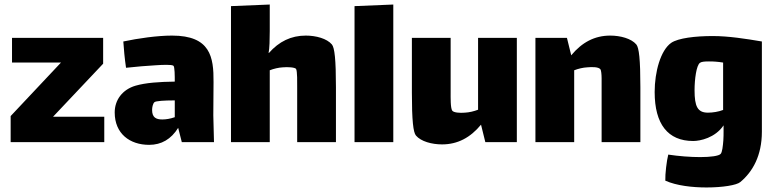

<svg xmlns="http://www.w3.org/2000/svg" viewBox="-20 -627 3421 847"><path d="M214 -112 435 -346V-460H33V-351H249L27 -115V0H440V-112Z M924 0 921 -118 922 -265C923 -376 908 -470 739 -470C674 -470 590 -458 524 -444C526 -412 530 -368 536 -328C584 -333 627 -337 666 -339C695 -341 737 -343 745 -337C751 -333 751 -291 751 -267C682 -266 623 -262 578 -249C520 -232 486 -186 486 -131C486 -37 553 12 638 12C692 12 735 -13 766 -63L782 0ZM696 -100C668 -100 651 -109 651 -142C651 -153 654 -169 661 -176C667 -182 709 -184 743 -184H751V-110C731 -103 712 -100 696 -100Z M1444 -431C1422 -457 1374 -470 1329 -470C1264 -470 1211 -444 1166 -393L1165 -394C1169 -413 1170 -454 1170 -490V-607L999 -600V0H1170V-317C1188 -324 1209 -329 1228 -330C1250 -332 1281 -330 1286 -323C1292 -314 1291 -262 1291 -240V0H1462V-242C1462 -365 1456 -417 1444 -431Z M1544 0H1715V-607L1544 -600Z M2089 -460V-143C2071 -136 2050 -131 2031 -130C2009 -128 1981 -130 1975 -139C1967 -150 1968 -198 1968 -220V-460H1797V-218C1797 -95 1803 -43 1815 -29C1837 -3 1885 10 1930 10C1999 10 2055 -20 2102 -77L2121 0H2260V-460Z M2787 -431C2765 -457 2717 -470 2672 -470C2603 -470 2547 -440 2500 -383L2481 -460H2342V0H2513V-317C2531 -324 2552 -329 2571 -330C2593 -332 2621 -332 2629 -321C2632 -316 2634 -299 2634 -281V-240V0H2805V-242C2805 -365 2799 -417 2787 -431Z M3124 -468C3047 -468 2972 -459 2941 -438C2894 -405 2868 -310 2868 -221C2868 -80 2926 -5 3038 -5C3069 -5 3135 -19 3172 -74V-49C3172 -36 3172 -22 3171 -8C3169 18 3166 45 3159 52C3151 61 3115 66 3069 66C3026 66 2974 62 2928 55C2921 82 2914 140 2915 170C2964 192 3034 200 3097 200C3167 200 3230 190 3246 176C3300 131 3341 60 3341 -46V-444C3270 -456 3194 -468 3124 -468ZM3103 -130C3057 -130 3044 -158 3044 -229C3044 -277 3052 -339 3068 -350C3075 -355 3089 -356 3107 -356C3116 -356 3127 -356 3137 -355C3148 -354 3159 -353 3170 -351V-142C3150 -134 3124 -130 3103 -130Z"/></svg>

Font: FilmFarsi Display
Style: Regular
Weight: 400
Designer: Borna Izadpanah
Foundry: Borna Izadpanah
Version: Version 1.000;PS 001.000;hotconv 1.0.88;makeotf.lib2.5.64775